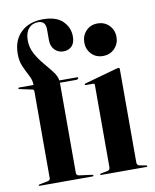

<svg xmlns="http://www.w3.org/2000/svg" viewBox="-81 -778 680 840"><g transform="rotate(-10 258.5 -357.5)"><path d="M192.5 -28Q192.5 -17 204.5 -15L260.5 -7.5Q266.5 -6.5 266.5 -3Q266.5 0 262 0H26Q23 0 23 -2.5Q23 -5.5 27.5 -6L65.5 -13.5Q76 -16 76 -25V-410.5Q76 -418.5 69.5 -420L13 -432Q9 -433 9 -435.5Q9 -439 13 -439H77V-441Q77 -461 66 -481.5Q55 -502 43.8 -526.8Q32.5 -551.5 32.5 -584Q32.5 -645 69 -680Q105.5 -715 167 -715Q226 -715 254.8 -686.5Q283.5 -658 283.5 -619Q283.5 -589.5 269.2 -575.2Q255 -561 232 -561Q209 -561 193.2 -577Q177.5 -593 177.5 -620V-669Q177.5 -706 144 -706Q117.5 -706 101.8 -687.5Q86 -669 86 -636Q86 -603 101.2 -575.2Q116.5 -547.5 136.8 -523.8Q157 -500 173.2 -479Q189.5 -458 191.5 -439H270Q275 -439 275 -435.5Q275 -428.5 262.5 -428.5H192.5ZM399 -511Q367.5 -511 347.8 -532Q328 -553 328 -583Q328 -613.5 348 -634.5Q368 -655.5 399 -655.5Q430.5 -655.5 450.8 -634.5Q471 -613.5 471 -583Q471 -553 450.8 -532Q430.5 -511 399 -511ZM461 -442V-27.5Q461 -14 473 -12L500.5 -7Q505.5 -6.5 505.5 -3Q505.5 0 501.5 0H300Q296 0 296 -3Q296 -5.5 301 -6.5L329.5 -12Q341.5 -14 341.5 -27V-392.5Q341.5 -399 335 -399H302.5Q298 -399 298 -402.5Q298 -404.5 302 -406L445.5 -446Q452.5 -448 455.5 -448Q461 -448 461 -442Z"/></g></svg>

Font: Fraunces 144pt SemiBold
Style: Regular
Weight: 600
Version: Version 1.000;[0bf87f6ff]